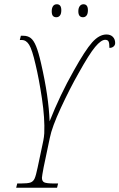

<svg xmlns="http://www.w3.org/2000/svg" viewBox="-20 -882 561 902"><path d="M61 -20H77Q110 -20 123 -24.5Q136 -29 142.5 -43Q149 -57 157 -96L179 -200Q180 -204 183.5 -221.5Q187 -239 188 -256Q191 -326 177 -419.5Q163 -513 147 -579Q131 -649 117 -671.5Q103 -694 83 -694H73L78 -714H90Q110 -714 124 -703.5Q138 -693 149.5 -665Q161 -637 173 -584Q209 -427 213 -312Q262 -436 326 -549Q380 -646 413 -683Q446 -720 480 -720Q499 -720 510 -709Q521 -698 521 -680Q521 -670 513.5 -663.5Q506 -657 494 -657Q494 -679 490 -687Q486 -695 474 -695Q455 -695 427 -661.5Q399 -628 349 -538Q308 -466 266 -375.5Q224 -285 214 -234L185 -96Q177 -53 177 -47Q177 -31 187.5 -25.5Q198 -20 236 -20H253L248 0H56ZM223 -829Q223 -844 229 -853Q235 -862 247 -862Q268 -862 268 -834Q268 -817 261.5 -809Q255 -801 245 -801Q234 -801 228.5 -807.5Q223 -814 223 -829ZM348 -829Q348 -844 354.5 -853Q361 -862 372 -862Q393 -862 393 -834Q393 -817 386.5 -809Q380 -801 370 -801Q348 -801 348 -829Z"/></svg>

Font: Noto Serif CondThin
Style: Italic
Weight: 250
Width: 3
Italic angle: -12°
Designer: Monotype Design Team
Foundry: Monotype Imaging Inc.
Version: Version 1.001